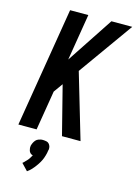

<svg xmlns="http://www.w3.org/2000/svg" viewBox="-144 -810 809 1140"><g transform="rotate(15 261.0 -240.0)"><path d="M287 0 211 -299 171 -243 131 0H19L140 -735H252L205 -449L394 -735H522L283 -400L401 0ZM140 255 101 214Q106 210 109.5 206.5Q113 203 116.5 199Q120 195 124 191.5Q128 188 131 183.5Q134 179 138 173.5Q142 168 143 165L149 155Q145 154 142 152.5Q139 151 136 149Q133 147 131 144Q129 141 127 138Q125 135 124.5 131.5Q124 128 123 124.5Q122 121 121.5 116Q121 111 122 109V104Q123 99 125 94Q127 89 129 84.5Q131 80 134 75.5Q137 71 140.5 67Q144 63 148 60.5Q152 58 157 56Q162 54 168.5 52.5Q175 51 177 51H185Q189 51 193 51.5Q197 52 200.5 52.5Q204 53 208 54Q212 55 215 57Q218 59 220.5 61.5Q223 64 225 67Q227 70 228.5 73.5Q230 77 231 80.5Q232 84 232 89Q232 94 232 96L230 104Q229 112 227.5 119.5Q226 127 223.5 135Q221 143 218.5 150.5Q216 158 212.5 165Q209 172 205 179.5Q201 187 196 194Q191 201 186.5 207.5Q182 214 176.5 220.5Q171 227 163.5 235Q156 243 153 245Z"/></g></svg>

Font: Iosevka Custom
Style: Bold Italic
Weight: 700
Italic angle: -9°
Designer: Belleve Invis
Foundry: Belleve Invis
Version: Version 30.3.1; ttfautohint (v1.8.3)